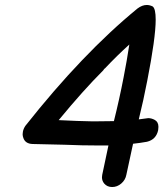

<svg xmlns="http://www.w3.org/2000/svg" viewBox="-20 -740 657 772"><path d="M431 12Q411 12 399 -2Q390 -13 390 -27Q390 -32 391 -37Q403 -96 416 -155H381Q309 -155 240 -158L111 -161Q82 -162 74 -185Q71 -193 71 -200Q71 -205 72 -210Q74 -222 82 -234Q312 -525 533 -706Q552 -720 570 -720Q582 -720 594 -714Q606 -705 606 -661Q606 -588 572 -415Q557 -337 538 -260L576 -265Q589 -265 602 -258Q617 -250 617 -230Q617 -224 616 -217Q608 -179 571 -170Q543 -165 515 -162L488 -37Q484 -16 467.5 -2Q451 12 431 12ZM354 -252 438 -253Q460 -341 477 -429Q490 -495 500 -561Q451 -517 402 -465Q401 -465 398.5 -462Q396 -459 395 -457Q314 -376 216 -257Q294 -253 354 -252Z"/></svg>

Font: Bad Comic
Style: Italic
Weight: 400
Italic angle: -11°
Designer: GGBotNet
Foundry: GGBotNet
Version: 0.95